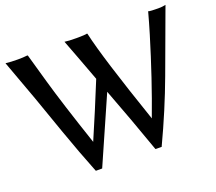

<svg xmlns="http://www.w3.org/2000/svg" viewBox="-127 -922 1253 1114"><g transform="rotate(-20 500.0 -364.5)"><path d="M5.9 -747.1Q37.1 -743.2 82 -743.2Q115.2 -743.2 137.7 -746.1H141.6L143.6 -743.2Q152.3 -712.9 193.8 -566.4Q235.4 -419.9 328.1 -144.5L398.4 -309.6Q435.5 -397.5 469.7 -482.4Q437.5 -568.4 412.1 -636.7L370.1 -747.1Q393.6 -743.2 444.3 -743.2Q494.1 -743.2 509.8 -747.1L511.7 -743.2Q545.9 -588.9 694.3 -156.2Q774.4 -369.1 849.6 -617.2Q871.1 -688.5 885.7 -743.2V-747.1Q901.4 -743.2 948.2 -743.2Q974.6 -743.2 994.1 -748L851.6 -361.3Q782.2 -173.8 692.4 16.6V18.6H654.3L652.3 15.6Q579.1 -192.4 503.9 -389.6L324.2 18.6H286.1L284.2 16.6Q232.4 -113.3 179.2 -264.2Q126 -415 97.7 -496.1Z"/></g></svg>

Font: GenEi LateGo v2
Style: Medium
Weight: 500
Designer: o_tamon (Modified)
Foundry: o_tamon / Adobe Systems Incorporated / FONT 910 / Philipp H. Poll
Version: Version 2.1;Original Version 1.004